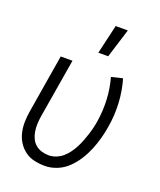

<svg xmlns="http://www.w3.org/2000/svg" viewBox="-140 -839 781 936"><g transform="rotate(20 250.0 -371.5)"><path d="M205 8Q177 8 150 2Q123 -4 102 -19.5Q81 -35 66.5 -57.5Q52 -80 46 -106.5Q40 -133 40.5 -161Q41 -189 46 -218L96 -520H157L105 -209Q102 -189 101.5 -170Q101 -151 104 -132.5Q107 -114 115 -97.5Q123 -81 136.5 -69.5Q150 -58 168 -52.5Q186 -47 205 -47Q224 -47 243 -54.5Q262 -62 277 -75Q292 -88 304 -104.5Q316 -121 325 -138.5Q334 -156 341 -174Q348 -192 354 -210.5Q360 -229 364.5 -247.5Q369 -266 372 -285Q381 -343 378 -400Q375 -457 360 -510L418 -524Q435 -466 438.5 -403Q442 -340 431 -276Q426 -245 417.5 -214Q409 -183 396.5 -152.5Q384 -122 366 -93.5Q348 -65 324 -41.5Q300 -18 268.5 -5Q237 8 205 8ZM262 -600 297 -751H360L313 -600Z"/></g></svg>

Font: Iosevka Term Curly Lt Obl
Style: Regular
Weight: 300
Italic angle: -9°
Designer: Belleve Invis
Foundry: Belleve Invis
Version: Version 32.3.0